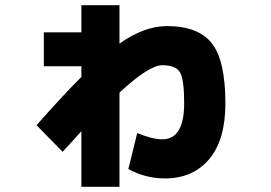

<svg xmlns="http://www.w3.org/2000/svg" viewBox="-20 -652 1040 736"><path d="M472 -4 506 -142Q564 -118 602 -118Q686 -118 686 -256Q686 -349 669.5 -375.5Q653 -402 602 -402Q551 -402 438 -297V64H292V-149Q285 -141 260 -113.5Q235 -86 220 -70L120 -172Q225 -291 292 -357V-398H148V-528H292V-632H438V-485Q533 -552 620 -552Q740 -552 792 -486Q844 -420 844 -256Q844 -115 781.5 -41.5Q719 32 612 32Q538 32 472 -4Z"/></svg>

Font: Mplus 1p Black
Style: Regular
Weight: 900
Version: Version 1.061